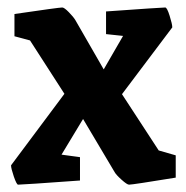

<svg xmlns="http://www.w3.org/2000/svg" viewBox="-20 -487 502 518"><path d="M28.8 11.2Q24.9 11.2 17.3 -10.7Q9.8 -32.7 9.8 -41L153.8 -233.9L61 -377.9L19 -389.2V-449.2Q139.2 -466.8 147.9 -466.8Q153.3 -466.8 165.5 -454.3Q177.7 -441.9 183.1 -433.1L259.8 -299.8L312 -390.1L266.1 -395V-456.1Q416 -466.8 425.8 -466.8Q430.7 -466.8 437.7 -444.3Q444.8 -421.9 444.8 -413.1L309.1 -232.9L408.2 -81.1L454.1 -67.9V-7.8Q337.9 11.2 328.1 11.2Q322.8 11.2 307.9 -2.2Q293 -15.6 289.1 -22.9L204.1 -166L146 -69.8L195.8 -63V0Q41 11.2 28.8 11.2Z"/></svg>

Font: Grenze
Style: Bold
Weight: 700
Designer: Renata Polastri
Foundry: Omnibus-Type
Version: Version 1.002;PS 001.002;hotconv 1.0.88;makeotf.lib2.5.64775